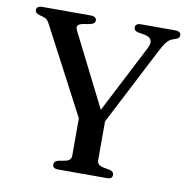

<svg xmlns="http://www.w3.org/2000/svg" viewBox="-79 -777 840 854"><g transform="rotate(10 341.0 -350.0)"><path d="M396.5 -226.5 307.5 -207 86.5 -627.5Q79 -642.5 72.2 -648.5Q65.5 -654.5 54.5 -657.5L38 -662Q26.5 -665.5 22.2 -670.5Q18 -675.5 18 -682Q18 -690.5 24.5 -695.2Q31 -700 44 -700H261.5Q274.5 -700 281.8 -695.2Q289 -690.5 289 -682Q289 -666.5 265 -661.5L235.5 -656.5Q216 -652.5 211.8 -644.8Q207.5 -637 215 -621.5L394 -266L353 -242.5L538 -602Q549 -623.5 544 -637.5Q539 -651.5 515 -657L482.5 -662.5Q474 -664.5 469.2 -669.2Q464.5 -674 464.5 -682Q464.5 -690.5 470.8 -695.2Q477 -700 490 -700H644.5Q657.5 -700 663.8 -695.2Q670 -690.5 670 -682Q670 -675 666.2 -670.5Q662.5 -666 650.5 -662L643 -659.5Q632.5 -656.5 624.5 -650.2Q616.5 -644 608.2 -632.2Q600 -620.5 588.5 -599ZM290 -254H407V-71.5Q407 -61 413.5 -54.2Q420 -47.5 431.5 -44.5L464.5 -38.5Q483.5 -33.5 483.5 -18Q483.5 -10 477.8 -5Q472 0 459 0H238Q225.5 0 219.5 -5Q213.5 -10 213.5 -18Q213.5 -33.5 232.5 -38.5L265.5 -44.5Q277.5 -47.5 283.8 -54.2Q290 -61 290 -71.5Z"/></g></svg>

Font: Fraunces 11pt
Style: Regular
Weight: 400
Version: Version 1.000;[b76b70a41]